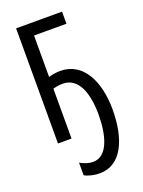

<svg xmlns="http://www.w3.org/2000/svg" viewBox="-175 -793 832 1119"><g transform="rotate(-20 240.5 -233.5)"><path d="M218 -318C314 -318 353 -212 353 -78C353 51 320 171 230 171C204 171 178 163 150 147V225C174 239 210 247 243 247C379 247 440 105 440 -78C440 -252 371 -393 229 -393C205 -393 180 -389 157 -382V-639H358V-714H73V0H157V-309C177 -315 197 -318 218 -318Z"/></g></svg>

Font: Noto Sans UI Condensed
Style: Regular
Weight: 400
Width: 3
Designer: Monotype Design Team
Foundry: Monotype Imaging Inc.
Version: Version 1.901